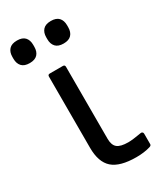

<svg xmlns="http://www.w3.org/2000/svg" viewBox="-197 -750 702 829"><g transform="rotate(-30 154.5 -335.0)"><path d="M33.2 -569.8Q6.3 -569.8 -6.3 -583.7Q-19 -597.7 -19 -621.1V-630.9Q-19 -654.3 -6.3 -668.2Q6.3 -682.1 33.2 -682.1Q59.6 -682.1 72.3 -668.5Q85 -654.8 85 -630.9V-621.1Q85 -597.2 72.3 -583.5Q59.6 -569.8 33.2 -569.8ZM202.1 -569.8Q175.3 -569.8 162.6 -583.7Q149.9 -597.7 149.9 -621.1V-630.9Q149.9 -654.3 162.6 -668.2Q175.3 -682.1 202.1 -682.1Q228.5 -682.1 241.2 -668.5Q253.9 -654.8 253.9 -630.9V-621.1Q253.9 -597.2 241.2 -583.5Q228.5 -569.8 202.1 -569.8ZM229 12.2Q147.5 12.2 111.3 -19.8Q75.2 -51.8 75.2 -123V-478Q75.2 -487.8 85 -487.8H149.9Q160.2 -487.8 160.2 -478V-119.1Q160.2 -87.4 176.3 -74.2Q192.4 -61 231 -61Q252 -61 295.9 -68.8Q301.3 -69.8 304.7 -66.9Q308.1 -64 308.1 -59.1V-6.8Q308.1 0 298.8 2.9Q268.6 12.2 229 12.2Z"/></g></svg>

Font: Sofia Sans
Style: Regular
Weight: 400
Designer: Botio Nikoltchev, Ani Petrova
Foundry: lettersoup
Version: Version 4.100